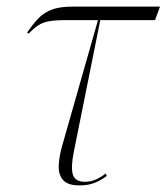

<svg xmlns="http://www.w3.org/2000/svg" viewBox="-20 -556 505 582"><path d="M221 6Q185 6 171 -10.5Q157 -27 158 -53Q159 -79 167 -109L277 -495H180Q148 -495 128.5 -491.5Q109 -488 95.5 -479Q82 -470 67 -454L62 -457Q79 -482 95.5 -499.5Q112 -517 136 -526.5Q160 -536 201 -536H465L450 -495H284L204 -97Q194 -48 201 -26.5Q208 -5 237 -5Q256 -5 272 -12.5Q288 -20 300 -30L304 -23Q284 -8 265 -1Q246 6 221 6Z"/></svg>

Font: Noto Serif Display SemiCondensed ExtraLight
Style: Italic
Weight: 200
Width: 4
Italic angle: -12°
Designer: Monotype Design Team
Foundry: Monotype Imaging Inc.
Version: Version 2.009